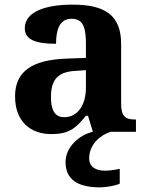

<svg xmlns="http://www.w3.org/2000/svg" viewBox="-20 -569 639 829"><path d="M202 10C278 10 307 -15 351 -69H360L381 0C320 14 263 68 263 130C263 206 315 240 412 240C433 240 476 234 497 224V160C473 165 452 168 434 168C394 168 365 152 365 115C365 52 416 13 458 0H567V-53H563C518 -53 503 -69 503 -124V-379C503 -504 433 -549 293 -549C180 -549 87 -520 87 -447C87 -398 133 -380 222 -380C222 -442 238 -488 289 -488C344 -488 351 -441 351 -374V-319L269 -316C119 -311 45 -261 45 -153C45 -42 114 10 202 10ZM257 -63C218 -63 200 -92 200 -149C200 -221 226 -259 306 -263L351 -266V-191C351 -113 314 -63 257 -63Z"/></svg>

Font: Noto Nastaliq Urdu
Style: Bold
Weight: 700
Designer: Monotype Design Team (Patrick Giasson: type design, Kamal Mansour: OpenType code, Glenda Bellarosa). Updated by Simon Co
Foundry: Monotype Imaging Inc., Simon Cozens
Version: Version 3.009